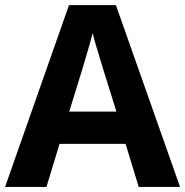

<svg xmlns="http://www.w3.org/2000/svg" viewBox="-20 -737 730 757"><path d="M526.9 0 475.1 -169.9H214.8L163.1 0H0L252 -716.8H437L689.9 0ZM439 -296.9 387.2 -462.9Q382.3 -479.5 374.3 -505.6Q366.2 -531.7 358.2 -558.8Q350.1 -585.9 345.2 -606Q340.3 -585.9 331.8 -556.4Q323.2 -526.9 315.4 -500.5Q307.6 -474.1 304.2 -462.9L252.9 -296.9Z"/></svg>

Font: Open Sans
Style: Bold
Weight: 700
Designer: Monotype Design Team
Foundry: Monotype Imaging Inc.
Version: Version 3.000; ttfautohint (v1.8.4)